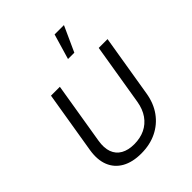

<svg xmlns="http://www.w3.org/2000/svg" viewBox="-213 -877 1008 1008"><g transform="rotate(-45 290.5 -373.0)"><path d="M245.6 9.3Q181.2 9.3 137.7 -15.1Q94.2 -39.6 75.9 -85.2Q57.6 -130.9 67.9 -194.8L125 -541H190.9L134.3 -197.8Q126.5 -150.4 138.4 -117.7Q150.4 -85 180.2 -68.1Q210 -51.3 253.9 -51.3Q298.8 -51.3 334 -68.1Q369.1 -85 392.1 -117.7Q415 -150.4 422.9 -197.8L479.5 -541H544.9L487.8 -194.8Q477.5 -131.3 444.6 -85.7Q411.6 -40 360.8 -15.4Q310.1 9.3 245.6 9.3ZM324.2 -613.8 365.7 -754.9H435.1L371.1 -613.8Z"/></g></svg>

Font: Inter 17pt Light
Style: Italic
Weight: 300
Italic angle: -9.3988°
Version: Version 4.001;git-66647c0bb